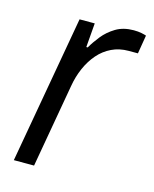

<svg xmlns="http://www.w3.org/2000/svg" viewBox="-88 -599 528 660"><g transform="rotate(15 176.0 -269.0)"><path d="M24 0 117 -526H171L164 -440H169Q181 -461 199 -483.5Q217 -506 243.5 -522Q270 -538 307 -538Q323 -538 335 -535.5Q347 -533 352 -531L341 -465H308Q275 -465 248 -452Q221 -439 201 -416Q181 -393 167.5 -362.5Q154 -332 148 -296L96 0Z"/></g></svg>

Font: Archivo SemiBold Light
Style: Italic
Weight: 300
Italic angle: -10°
Version: Version 2.001